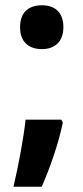

<svg xmlns="http://www.w3.org/2000/svg" viewBox="-20 -575 316 727"><path d="M56 -472C56 -415 90 -389 139 -389C185 -389 220 -415 220 -472C220 -530 186 -555 139 -555C90 -555 56 -530 56 -472ZM218 -111 212 -122H77C69 -51 50 52 31 132H138C170 59 201 -30 218 -111Z"/></svg>

Font: Noto Sans Myanmar SemiCondensed
Style: Bold
Weight: 700
Width: 4
Designer: Monotype Design Team
Foundry: Monotype Imaging Inc.
Version: Version 2.107